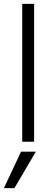

<svg xmlns="http://www.w3.org/2000/svg" viewBox="-34 -727 275 985"><path d="M40 238H-14L74 51H150ZM141 0H80V-707H141Z"/></svg>

Font: Hind Mysuru Light
Style: Regular
Weight: 300
Designer: Manushi Parikh, Hitesh Malaviya
Foundry: Indian Type Foundry
Version: Version 0.703;PS 1.0;hotconv 1.0.86;makeotf.lib2.5.63406